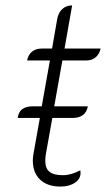

<svg xmlns="http://www.w3.org/2000/svg" viewBox="-20 -679 400 708"><path d="M210 -456 180 -287H304Q296 -244 247 -244H173L150 -116Q147 -100 147 -86Q147 -58 162.5 -45.5Q178 -33 212 -33Q242 -33 276 -51Q277 -49 277 -41Q277 -19 256 -5Q235 9 203 9Q155 9 128 -16.5Q101 -42 101 -87Q101 -100 104 -115L127 -244H45Q49 -268 63.5 -277.5Q78 -287 102 -287H134L164 -456H80Q84 -477 98 -488.5Q112 -500 134 -500H172L191 -609Q195 -632 209.5 -645.5Q224 -659 246 -659L218 -500H351Q347 -480 333 -468Q319 -456 299 -456Z"/></svg>

Font: K2D Thin
Style: Italic
Weight: 100
Italic angle: -10°
Designer: Katatrad Aksorn Co.,Ltd.
Foundry: Cadson Demak Co.,Ltd.
Version: Version 1.000; ttfautohint (v1.6)